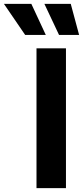

<svg xmlns="http://www.w3.org/2000/svg" viewBox="-143 -979 431 999"><path d="M46.9 -727.5H200.2V0H46.9ZM-122.6 -959H20L95.2 -797.4H-12.2ZM87.9 -959H225.1L268.6 -797.4H164.1Z"/></svg>

Font: Inter Tight Stencil
Style: Bold
Weight: 700
Designer: Rasmus Andersson
Foundry: rsms
Version: Version 3.004;Glyphs 3.1.2 (3151)